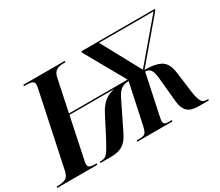

<svg xmlns="http://www.w3.org/2000/svg" viewBox="-146 -1002 1481 1290"><g transform="rotate(-30 594.5 -357.0)"><path d="M-23 0 -21 -10H-8Q23 -10 46.5 -20.5Q70 -31 79 -71L198 -634Q204 -663 204 -672Q204 -690 189.5 -697Q175 -704 138 -704H125L127 -714H449L447 -704H433Q402 -704 379.5 -693Q357 -682 348 -642L296 -394H751L576 -704L577 -714H1147L1145 -704L882 -394Q962 -394 1005.5 -370.5Q1049 -347 1060 -274L1082 -107Q1091 -47 1104 -28.5Q1117 -10 1140 -10H1155L1153 0H1073Q1017 0 990 -25Q963 -50 957 -105L939 -295Q934 -344 920.5 -363Q907 -382 880 -382L813 -67Q809 -47 809 -36Q809 -10 841 -10H873L871 0H598L600 -10H628Q652 -10 664 -20Q676 -30 685 -70L752 -382Q716 -382 693.5 -366Q671 -350 649 -305L545 -93Q520 -42 485.5 -21Q451 0 395 0H312L315 -10H327Q355 -10 372.5 -31.5Q390 -53 420 -109L507 -277Q530 -321 560 -347Q590 -373 639 -384H294L230 -79Q224 -52 224 -43Q224 -22 238.5 -16Q253 -10 290 -10L288 0ZM873 -400 1131 -704H708Z"/></g></svg>

Font: Noto Serif Display SemiCondensed
Style: Bold Italic
Weight: 700
Width: 4
Italic angle: -12°
Designer: Monotype Design Team
Foundry: Monotype Imaging Inc.
Version: Version 2.009